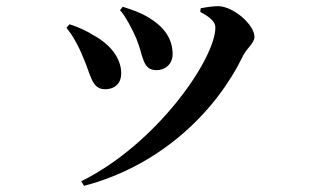

<svg xmlns="http://www.w3.org/2000/svg" viewBox="-20 -550 1040 624"><path d="M370 -517C387 -499 411 -453 423 -425C447 -366 442 -322 489 -322C515 -322 541 -340 541 -374C541 -427 510 -465 463 -493C435 -510 410 -518 379 -528ZM253 54C508 -13 685 -193 770 -369C781 -392 807 -410 807 -430C807 -469 740 -529 689 -530C671 -530 647 -526 632 -523L631 -511C660 -496 680 -480 680 -461C680 -358 488 -81 244 39ZM196 -460C215 -436 233 -406 250 -364C275 -309 277 -260 321 -260C356 -260 374 -282 374 -311C374 -360 340 -405 283 -436C266 -447 236 -462 206 -471Z"/></svg>

Font: Noto Serif JP
Style: Bold
Weight: 700
Designer: Ryoko NISHIZUKA 西塚涼子 (kana & ideographs); Frank Grießhammer (Latin, Greek & Cyrillic); Wenlong ZHANG 张文龙 (bopomofo); San
Foundry: Adobe
Version: Version 2.001;hotconv 1.1.0;makeotfexe 2.6.0